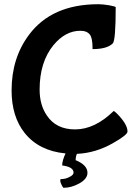

<svg xmlns="http://www.w3.org/2000/svg" viewBox="-20 -699 640 911"><path d="M395 121Q395 150 355 172Q318 192 282 192Q279 192 273 180Q266 167 266 157L267 151Q292 151 311 140Q329 131 329 120Q329 93 275 86Q275 63 291 29Q165 17 97 -68Q35 -146 35 -270Q35 -423 117 -533Q225 -679 447 -679Q467 -679 498 -674Q529 -668 529 -665Q529 -507 515 -493Q488 -466 419 -466V-472Q419 -517 407 -534Q393 -553 361 -553Q290 -553 233 -484Q168 -404 168 -274Q168 -200 203 -150Q247 -85 336 -85Q430 -85 519 -172Q523 -172 534 -161Q585 -110 585 -75Q585 -59 518 -21Q435 27 345 31Q339 44 339 61Q395 84 395 121Z"/></svg>

Font: Bubblegum Sans
Style: Regular
Weight: 400
Designer: Angel Koziupa and Alejandro Paul
Foundry: Angel Koziupa and Alejandro Paul
Version: Version 1.001